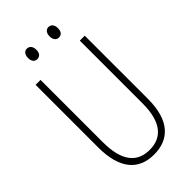

<svg xmlns="http://www.w3.org/2000/svg" viewBox="-272 -961 1044 1044"><g transform="rotate(-45 250.0 -438.5)"><path d="M332 -806C355 -806 365 -822 365 -846C365 -870 354 -887 332 -887C313 -887 301 -870 301 -846C301 -823 313 -806 332 -806ZM166 -806C188 -806 199 -822 199 -846C199 -869 188 -887 166 -887C146 -887 135 -869 135 -846C135 -823 146 -806 166 -806ZM249 10C362 10 439 -59 439 -228V-714H401V-231C401 -85 342 -25 250 -25C154 -25 99 -89 99 -236V-714H61V-233C61 -69 129 10 249 10Z"/></g></svg>

Font: Noto Sans Mono ExtraCondensed ExtraLight
Style: Regular
Weight: 200
Width: 2
Designer: Monotype Design Team
Foundry: Monotype Imaging Inc.
Version: Version 2.014